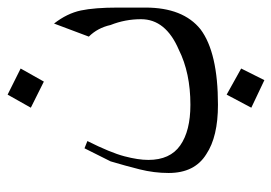

<svg xmlns="http://www.w3.org/2000/svg" viewBox="-127 -433 731 517"><g transform="rotate(-90 238.5 -174.5)"><path d="M312.5 -484.4 277.3 -421.9 207 -457 242.2 -519.5ZM476.6 -148.4Q476.6 -46.9 418 0Q355.5 46.9 214.8 46.9Q128.9 46.9 82 15.6Q31.2 -15.6 31.2 -85.9Q31.2 -125 41 -164.1Q50.8 -203.1 62.5 -242.2Q74.2 -265.6 97.7 -312.5L117.2 -304.7Q85.9 -242.2 76.2 -205.1Q66.4 -168 66.4 -140.6Q66.4 -82 105.5 -54.7Q144.5 -27.3 214.8 -27.3Q300.8 -27.3 363.3 -58.6Q445.3 -93.8 445.3 -160.2Q445.3 -203.1 429.7 -242.2Q421.9 -277.3 398.4 -300.8L433.6 -394.5Q460.9 -359.4 468.8 -322.3Q476.6 -285.2 476.6 -222.7ZM312.5 109.4 281.2 171.9 207 136.7 242.2 70.3Z"/></g></svg>

Font: 和音 by 宁静之雨，公众号njzyshare
Style: Regular
Weight: 400
Designer: Steve Matteson
Foundry: Ascender Corporation
Version: Version 6.00;June 8, 2018;FontCreator 11.0.0.2388 32-bit